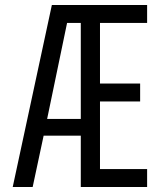

<svg xmlns="http://www.w3.org/2000/svg" viewBox="-20 -750 640 770"><path d="M111 0H31L188 -730H570V-658H381V-415H542V-343H381V-72H570V0H304V-206H155ZM249 -658 169 -273H304V-658Z"/></svg>

Font: JetBrains Mono Semi Light
Style: Regular
Weight: 350
Monospace: yes
Designer: Philipp Nurullin, Konstantin Bulenkov
Foundry: JetBrains
Version: 2.002